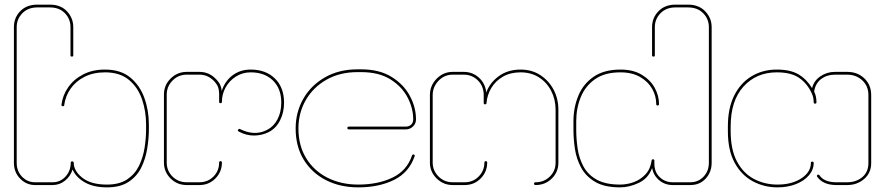

<svg xmlns="http://www.w3.org/2000/svg" viewBox="-20 -798 3817 828"><path d="M441 10Q383 10 345 -12Q307 -34 293 -67Q284 -38 260.5 -19Q237 0 207 0H131Q94 0 67 -27.5Q40 -55 40 -96V-681Q40 -722 67.5 -750Q95 -778 141 -778H195Q242 -778 269 -749Q296 -720 296 -681V-559Q296 -554 290 -554Q284 -554 284 -559V-681Q284 -716 260 -741Q236 -766 195 -766H141Q101 -766 76.5 -741Q52 -716 52 -681V-96Q52 -60 75 -36Q98 -12 131 -12H207Q240 -12 262.5 -36.5Q285 -61 285 -96Q285 -102 291 -102Q298 -102 298 -96Q298 -61 335 -31.5Q372 -2 441 -2Q495 -2 528.5 -24.5Q562 -47 579.5 -83Q597 -119 603.5 -160.5Q610 -202 610 -241V-261Q610 -318 592.5 -369.5Q575 -421 536 -453.5Q497 -486 433 -486Q382 -486 344 -466.5Q306 -447 284 -415Q262 -383 257 -345Q257 -340 251 -340Q245 -340 245 -346Q250 -387 274 -421.5Q298 -456 338.5 -477Q379 -498 433 -498Q500 -498 541.5 -464Q583 -430 602.5 -376Q622 -322 622 -261V-241Q622 -202 615 -158Q608 -114 589.5 -76Q571 -38 535 -14Q499 10 441 10Z M785 0Q744 0 715.5 -28.5Q687 -57 687 -97V-390Q687 -431 716 -459.5Q745 -488 785 -488H840Q877 -488 904 -464Q916 -454 925 -440.5Q934 -427 936 -406Q951 -450 984 -474Q1017 -498 1061 -498Q1126 -498 1165.5 -459.5Q1205 -421 1205 -355Q1205 -313 1187.5 -278.5Q1170 -244 1138 -228Q1110 -214 1076.5 -213.5Q1043 -213 1011 -230Q1002 -234 1008 -240Q1012 -244 1016 -241Q1079 -210 1132 -238Q1160 -252 1176.5 -283Q1193 -314 1193 -356Q1193 -416 1157 -451Q1121 -486 1061 -486Q1026 -486 997.5 -468Q969 -450 953 -421Q937 -392 937 -359Q937 -353 931 -353Q925 -353 925 -359V-391Q925 -416 916.5 -430.5Q908 -445 896 -455Q872 -476 840 -476H785Q749 -476 724 -450.5Q699 -425 699 -390V-97Q699 -61 724 -36.5Q749 -12 785 -12H840Q876 -12 900.5 -36.5Q925 -61 925 -97Q925 -103 931 -103Q937 -103 937 -97Q937 -57 909 -28.5Q881 0 840 0Z M1525 10Q1447 10 1386 -21Q1325 -52 1290 -109Q1255 -166 1255 -244Q1255 -314 1288 -372Q1321 -430 1381.5 -464.5Q1442 -499 1522 -499H1537Q1616 -499 1668.5 -466.5Q1721 -434 1747.5 -384.5Q1774 -335 1774 -283Q1774 -265 1761 -252.5Q1748 -240 1730 -240H1485Q1478 -240 1478 -246Q1478 -252 1485 -252H1730Q1744 -252 1753 -260.5Q1762 -269 1762 -283Q1762 -332 1737 -379Q1712 -426 1662.5 -456.5Q1613 -487 1537 -487H1522Q1445 -487 1387.5 -454Q1330 -421 1298.5 -366Q1267 -311 1267 -244Q1267 -170 1300.5 -115.5Q1334 -61 1392.5 -31.5Q1451 -2 1525 -2Q1610 -2 1672.5 -32Q1735 -62 1757 -128Q1759 -132 1763 -132Q1767 -132 1768 -129Q1769 -126 1768 -124Q1744 -54 1679 -22Q1614 10 1525 10Z M1932 0Q1892 0 1863 -28.5Q1834 -57 1834 -97V-388Q1834 -429 1863 -458.5Q1892 -488 1932 -488H1980Q2018 -488 2045.5 -463Q2073 -438 2077 -399Q2092 -441 2131 -469.5Q2170 -498 2225 -498Q2273 -498 2309.5 -474.5Q2346 -451 2367 -412Q2388 -373 2388 -324V-96Q2388 -56 2359.5 -28Q2331 0 2290 0Q2283 0 2283 -6Q2283 -12 2290 -12Q2326 -12 2351 -36.5Q2376 -61 2376 -96V-324Q2376 -369 2357 -406Q2338 -443 2304 -464.5Q2270 -486 2225 -486Q2181 -486 2149 -467.5Q2117 -449 2099 -419Q2081 -389 2078 -354Q2078 -348 2072 -348Q2066 -348 2066 -354V-388Q2066 -426 2041 -451Q2016 -476 1980 -476H1932Q1896 -476 1871 -449.5Q1846 -423 1846 -388V-97Q1846 -62 1871 -37Q1896 -12 1932 -12H1984Q2020 -12 2044.5 -37Q2069 -62 2069 -97Q2069 -103 2075 -103Q2081 -103 2081 -97Q2081 -57 2053 -28.5Q2025 0 1984 0Z M2654 10Q2587 10 2547 -13.5Q2507 -37 2486.5 -74.5Q2466 -112 2459.5 -155Q2453 -198 2453 -238V-275Q2453 -334 2474 -385Q2495 -436 2540 -467Q2585 -498 2656 -498Q2710 -498 2747 -476Q2784 -454 2803 -420Q2822 -386 2822 -349Q2822 -343 2816 -343Q2810 -343 2810 -349Q2810 -384 2792.5 -415Q2775 -446 2740.5 -466Q2706 -486 2655 -486Q2588 -486 2546 -456.5Q2504 -427 2484.5 -379Q2465 -331 2465 -275V-238Q2465 -199 2471 -157.5Q2477 -116 2496 -80.5Q2515 -45 2553 -23.5Q2591 -2 2654 -2Q2684 -2 2713 -12.5Q2742 -23 2763.5 -46Q2785 -69 2790 -105Q2790 -111 2796 -111Q2802 -111 2802 -105V-92Q2802 -56 2825 -34Q2848 -12 2881 -12H2957Q2991 -12 3014 -36Q3037 -60 3037 -96V-681Q3037 -716 3012.5 -741Q2988 -766 2947 -766H2893Q2853 -766 2828.5 -741Q2804 -716 2804 -681V-559Q2804 -554 2798 -554Q2792 -554 2792 -559V-681Q2792 -721 2819.5 -749.5Q2847 -778 2893 -778H2947Q2994 -778 3021.5 -749Q3049 -720 3049 -681V-96Q3049 -56 3023.5 -28Q2998 0 2957 0H2881Q2848 0 2823.5 -20Q2799 -40 2792 -73Q2776 -29 2735 -9.5Q2694 10 2654 10Z M3333 10Q3275 10 3226 -16.5Q3177 -43 3148 -96.5Q3119 -150 3119 -232V-253Q3119 -331 3146 -385.5Q3173 -440 3221 -469Q3269 -498 3330 -498Q3389 -498 3424 -477Q3459 -456 3482 -418Q3490 -450 3518 -469Q3546 -488 3580 -488H3634Q3678 -488 3707.5 -460Q3737 -432 3737 -388V-95Q3737 -52 3706.5 -26Q3676 0 3634 0H3587Q3529 0 3504 -36Q3502 -39 3503.5 -42Q3505 -45 3509 -45Q3513 -45 3514 -42Q3534 -12 3587 -12H3634Q3672 -12 3698.5 -34Q3725 -56 3725 -95V-388Q3725 -427 3698.5 -451.5Q3672 -476 3634 -476H3580Q3546 -476 3521 -457Q3496 -438 3491 -403Q3501 -383 3501 -357Q3501 -351 3495 -351Q3489 -351 3489 -357Q3489 -379 3480 -397Q3461 -438 3426.5 -462Q3392 -486 3330 -486Q3242 -486 3186.5 -425Q3131 -364 3131 -253V-232Q3131 -153 3158 -102Q3185 -51 3231 -26.5Q3277 -2 3333 -2Q3395 -2 3436 -29Q3477 -56 3477 -96Q3477 -101 3483 -101Q3489 -101 3489 -95Q3489 -66 3468.5 -42Q3448 -18 3412.5 -4Q3377 10 3333 10Z"/></svg>

Font: Moirai One
Style: Regular
Weight: 400
Designer: Jiyeon Park
Foundry: JAMO
Version: Version 1.000; ttfautohint (v1.8.4.7-5d5b);gftools[0.9.29]